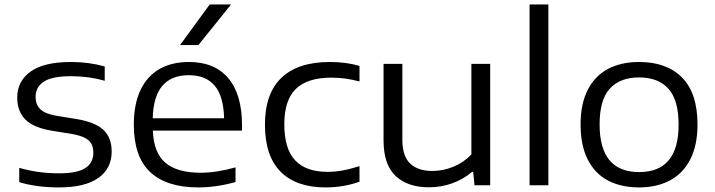

<svg xmlns="http://www.w3.org/2000/svg" viewBox="-20 -828 3194 858"><path d="M66 -14V-78Q111.5 -65 154.5 -59.2Q197.5 -53.5 244 -53.5Q325 -53.5 361 -76.8Q397 -100 397 -145Q397 -169 388.5 -185Q380 -201 359.5 -211.8Q339 -222.5 303 -229L211 -244Q129.5 -257.5 93.2 -294Q57 -330.5 57 -392Q57 -465 116.5 -508Q176 -551 297.5 -551Q377 -551 448 -531V-467Q376 -487.5 298 -487.5Q212 -487.5 175.5 -463Q139 -438.5 139 -395Q139 -362 159.2 -341Q179.5 -320 230 -311L322 -296Q404 -282.5 441.5 -248.2Q479 -214 479 -150.5Q479 -75 419.5 -32.8Q360 9.5 243 9.5Q143 9.5 66 -14Z M1061.5 -244.5H663Q666.5 -145.5 719 -100.8Q771.5 -56 877.5 -56Q945.5 -56 1032.5 -80V-14.5Q946.5 9.5 866.5 9.5Q724 9.5 651 -59.2Q578 -128 578 -271Q578 -361.5 607.2 -424.2Q636.5 -487 691.8 -519Q747 -551 824.5 -551Q939 -551 1000.2 -478.5Q1061.5 -406 1061.5 -268.5ZM662.5 -299.5H981.5Q979 -398 939.5 -445Q900 -492 823.5 -492Q746.5 -492 705.8 -444.8Q665 -397.5 662.5 -299.5ZM784.5 -626.5 917 -808H1012.5L866.5 -626.5Z M1164 -271Q1164 -410.5 1238 -480.8Q1312 -551 1454 -551Q1527 -551 1586.5 -533.5V-464Q1554 -472.5 1524 -476.8Q1494 -481 1460.5 -481Q1354 -481 1302.2 -430.8Q1250.5 -380.5 1250.5 -272.5Q1250.5 -163 1299 -111.5Q1347.5 -60 1443.5 -60Q1475.5 -60 1509.5 -66Q1543.5 -72 1586.5 -85.5V-16Q1515.5 9.5 1435 9.5Q1303.5 9.5 1233.8 -60.8Q1164 -131 1164 -271Z M1694 -200.5V-542.5H1778V-204.5Q1778 -130 1813 -97Q1848 -64 1911.5 -64Q1959.5 -64 2005.8 -82.8Q2052 -101.5 2086.5 -138V-542.5H2170.5V0H2100.5L2094.5 -60H2089.5Q2050.5 -26.5 2000.8 -8.8Q1951 9 1896.5 9Q1801.5 9 1747.8 -41.8Q1694 -92.5 1694 -200.5Z M2346.5 0V-808H2430.5V0Z M2574.5 -271.5Q2574.5 -364 2606.5 -426.5Q2638.5 -489 2697 -520Q2755.5 -551 2836 -551Q2959.5 -551 3028.2 -481.2Q3097 -411.5 3097 -271.5Q3097 -179 3064.8 -116Q3032.5 -53 2973.8 -21.8Q2915 9.5 2836 9.5Q2756 9.5 2697.5 -21Q2639 -51.5 2606.8 -114.5Q2574.5 -177.5 2574.5 -271.5ZM3012.5 -270.5Q3012.5 -381.5 2966.8 -431.8Q2921 -482 2836 -482Q2751 -482 2705.2 -432Q2659.5 -382 2659.5 -272Q2659.5 -59 2836 -59Q3012.5 -59 3012.5 -270.5Z"/></svg>

Font: Encode Sans Expanded
Style: Regular
Weight: 400
Width: 7
Designer: Multiple Designers
Foundry: Impallari Type
Version: Version 2.000